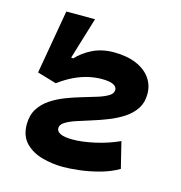

<svg xmlns="http://www.w3.org/2000/svg" viewBox="-99 -734 784 832"><g transform="rotate(15 293.0 -318.0)"><path d="M256.8 9.8Q209.5 9.8 163.6 -2.7Q117.7 -15.1 87.9 -45.4Q58.1 -75.7 58.1 -128.4Q58.1 -168.9 76.2 -197.8Q94.2 -226.6 123.8 -246.3Q153.3 -266.1 188.7 -279.8Q224.1 -293.5 259.5 -303.7Q294.9 -314 324.5 -323.2Q354 -332.5 372.1 -343.8Q390.1 -355 390.1 -371.1Q390.1 -385.3 373.8 -393.6Q357.4 -401.9 322.3 -401.9Q293.9 -401.9 263.7 -395.3Q233.4 -388.7 200.9 -373.5Q168.5 -358.4 133.3 -332.5L71.8 -469.7L178.7 -456.1Q206.1 -486.3 247.8 -506.8Q289.6 -527.3 342.3 -527.3Q401.9 -527.3 443.6 -509.5Q485.4 -491.7 507.3 -460.7Q529.3 -429.7 529.3 -389.6Q529.3 -351.6 511.2 -324Q493.2 -296.4 463.1 -276.6Q433.1 -256.8 397.5 -242.7Q361.8 -228.5 326.2 -217.5Q290.5 -206.5 260.5 -196.5Q230.5 -186.5 212.4 -174.8Q194.3 -163.1 194.3 -147.5Q194.3 -132.8 211.9 -124.3Q229.5 -115.7 266.1 -115.7Q309.6 -115.7 365.7 -128.2Q421.9 -140.6 473.1 -164.1L502 -46.9Q464.4 -24.9 418.2 -12.5Q372.1 0 329.1 4.9Q286.1 9.8 256.8 9.8ZM133.3 -332.5 47.4 -357.9 97.2 -644.5H226.1L165.5 -445.3Z"/></g></svg>

Font: Cascadia Code PL
Style: Italic
Weight: 400
Italic angle: -10°
Monospace: yes
Designer: Aaron Bell
Foundry: Saja Typeworks
Version: Version 2404.023